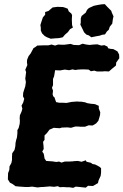

<svg xmlns="http://www.w3.org/2000/svg" viewBox="-20 -892 596 927"><path d="M55 7 40 -4 28 -10 18 -26 19 -56 25 -72 26 -89 35 -105 38 -120V-136L39 -152L50 -168L54 -186L55 -202L58 -216L62 -229L64 -249V-264L70 -274L75 -294L76 -308L75 -320L76 -335L84 -353L88 -367L84 -382L92 -397L97 -415L91 -427L92 -444L97 -460L102 -475L105 -496L102 -512L104 -528L106 -544L102 -555L112 -578L110 -592L111 -604L118 -621L128 -634L142 -660L151 -665L160 -672L186 -673H213L229 -677L246 -672L261 -677L277 -676H291L321 -680L336 -675L362 -674L379 -681L396 -677L412 -675L432 -677L450 -678L469 -672L484 -674L499 -667L502 -659L514 -656L527 -655L547 -644L555 -629L556 -611L541 -590L540 -576L522 -561L506 -547L486 -548L474 -547H448L435 -551L419 -548L408 -556L386 -557H377L356 -556L344 -554L330 -557L314 -553L293 -556L281 -554L271 -552L246 -553L244 -540L241 -523L236 -511V-498V-481L231 -468L236 -454L234 -437L237 -427L243 -422L247 -410L251 -399L266 -396H282L301 -395L316 -398L326 -400L352 -402L364 -401H373L391 -398L401 -394L419 -391L431 -390L439 -389L457 -381V-368L464 -350L463 -336L455 -309L444 -296L427 -286L408 -287L390 -280H370L358 -281H343L323 -275L305 -277L278 -276L269 -273L250 -274L240 -275L219 -266L207 -250L195 -238V-217L188 -207L190 -189L191 -173L184 -160L191 -150L193 -140L195 -127L203 -115L217 -114L232 -113L252 -110L265 -112L277 -107L293 -112H311L332 -113L337 -114L356 -115L374 -111L394 -118L398 -111L419 -106L427 -100L439 -98L460 -87L468 -80V-58L466 -43L456 -21L453 -8L429 6L405 5L394 14L366 11L346 9L333 15L315 12H300L286 11L269 12L259 7L241 10L221 8L209 9L186 11H179L161 13L135 9L117 11H105L75 9ZM421 -712 409 -721 397 -725 386 -736 377 -755 368 -773 370 -784V-803L374 -815L394 -831L400 -844L409 -853L433 -864L452 -868L470 -871L486 -872L498 -859L507 -850L517 -840L520 -831L528 -813L525 -800L522 -778L510 -763L505 -748L496 -740L487 -726L473 -724L462 -720L440 -716ZM225 -705 207 -712 196 -718 183 -731 177 -745V-758L175 -771L179 -784L187 -808L198 -821V-834L214 -839L234 -856L257 -859L284 -858L294 -855L307 -850L312 -837L324 -827L328 -819L327 -802V-793L328 -771L332 -759L318 -751L308 -737L294 -725L283 -712L265 -708L247 -707Z"/></svg>

Font: Winky Rough SemiBold
Style: Italic
Weight: 600
Italic angle: -8.97852°
Designer: Simon Atzbach
Foundry: typofactur
Version: Version 1.206; ttfautohint (v1.8.4.7-5d5b)